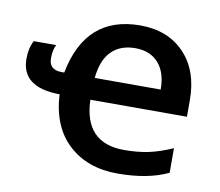

<svg xmlns="http://www.w3.org/2000/svg" viewBox="-67 -629 820 717"><g transform="rotate(10 343.5 -270.0)"><path d="M275.9 -327.1H525.9Q525.9 -391.6 494.4 -427.2Q462.9 -462.9 406.2 -462.9Q349.6 -462.9 315.9 -429Q282.2 -395 275.9 -327.1ZM160.2 -327.1Q203.1 -549.8 410.2 -549.8Q514.6 -549.8 577.4 -484.4Q640.1 -418.9 640.1 -306.2V-244.1H273.9Q278.8 -81.1 430.2 -81.1Q480.5 -81.1 521.5 -89.6Q562.5 -98.1 612.8 -120.1V-26.9Q536.1 9.8 421.4 9.8Q306.6 9.8 235.1 -56.4Q163.6 -122.6 157.2 -244.1Q12.2 -245.1 12.2 -354Q12.2 -394 27.8 -422.9H112.8Q102.1 -402.3 102.1 -371.1Q102.1 -327.1 150.9 -327.1Z"/></g></svg>

Font: OpenSans-Semibold
Style: Regular
Weight: 600
Foundry: Ascender Corporation
Version: Version 1.10